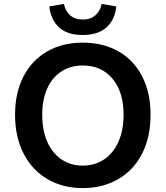

<svg xmlns="http://www.w3.org/2000/svg" viewBox="-20 -949 847 982"><path d="M57 -362Q57 -476 101 -559.5Q145 -643 223 -687Q301 -731 403 -731Q506 -731 584.5 -687Q663 -643 706.5 -559.5Q750 -476 750 -362Q750 -247 706.5 -162.5Q663 -78 584 -32.5Q505 13 403 13Q302 13 223.5 -32.5Q145 -78 101 -163Q57 -248 57 -362ZM612 -362Q612 -479 555.5 -546.5Q499 -614 403 -614Q341 -614 294 -583.5Q247 -553 221.5 -496.5Q196 -440 196 -362Q196 -283 221.5 -224.5Q247 -166 294 -134Q341 -102 403 -102Q466 -102 513 -134Q560 -166 586 -224.5Q612 -283 612 -362ZM232 -916 307 -929Q314 -893 338.5 -871Q363 -849 403 -849Q443 -849 468 -871Q493 -893 500 -929L575 -916Q567 -846 523.5 -808Q480 -770 403 -770Q324 -770 282 -809Q240 -848 232 -916Z"/></svg>

Font: Nebula Sans Semibold
Style: Regular
Weight: 600
Designer: Paul D. Hunt for Adobe (as Source Sans)
Foundry: Nebula Entertainment & Broadcasting LLC
Version: Version 1.010